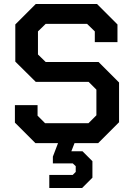

<svg xmlns="http://www.w3.org/2000/svg" viewBox="-20 -720 669 966"><path d="M579 -305V-105L474 0H355L339 41H395L445 91V174L393 226H228V160H346L361 145V116L346 102H246V68L272 0H158L55 -103V-191H169V-138L207 -100H425L465 -140V-269L426 -308H160L57 -410V-597L160 -700H468L571 -597V-508H457V-562L418 -600H210L171 -562V-446L210 -408H476Z"/></svg>

Font: Chakra Petch SemiBold
Style: Regular
Weight: 600
Designer: Katatrad Aksorn Co.,Ltd.
Foundry: Cadson Demak Co.,Ltd.
Version: Version 1.000; ttfautohint (v1.6)